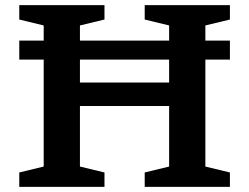

<svg xmlns="http://www.w3.org/2000/svg" viewBox="-20 -727 970 747"><path d="M291 -79 386.5 -56V0H55V-56L150 -79V-495H55V-569H150V-628L55 -651V-707H386.5V-651L291 -628V-569H638V-628L543 -651V-707H874.5V-651L779 -628V-569H874.5V-495H779V-79L874.5 -56V0H543V-56L638 -79V-314.5H291ZM291 -406H638V-495H291Z"/></svg>

Font: Newsreader Caption Medium
Style: Regular
Weight: 500
Designer: Hugues Gentile
Foundry: Production Type
Version: Version 1.001